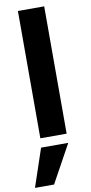

<svg xmlns="http://www.w3.org/2000/svg" viewBox="-116 -748 497 1050"><g transform="rotate(-10 132.5 -222.5)"><path d="M65 0V-707H211V0ZM-11 262 60 51H211L95 262Z"/></g></svg>

Font: Hind Bold
Style: Regular
Weight: 700
Designer: Manushi Parikh, Satya Rajpurohit
Foundry: Indian Type Foundry
Version: Version 1.201;PS 1.0;hotconv 1.0.78;makeotf.lib2.5.61930; tt